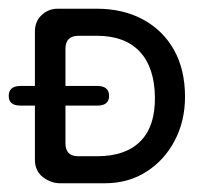

<svg xmlns="http://www.w3.org/2000/svg" viewBox="-35 -420 469 440"><path d="M103 0Q82 0 63.5 -14Q45 -28 45 -54V-348Q45 -371 60.5 -385.5Q76 -400 97 -400H187Q247 -400 292.5 -375.5Q338 -351 363.5 -306Q389 -261 389 -198Q389 -143 365.5 -98Q342 -53 300.5 -26.5Q259 0 205 0ZM144 -62H188Q253 -62 287 -96.5Q321 -131 320 -198Q319 -266 285 -302Q251 -338 187 -338H145Q115 -338 115 -308V-92Q115 -62 144 -62ZM-15 -200Q-15 -223 12 -223H188Q215 -223 215 -200Q215 -178 188 -178H12Q-15 -178 -15 -200Z"/></svg>

Font: Dongle
Style: Regular
Weight: 400
Designer: Yanghee Ryu
Foundry: Yanghee Ryu
Version: Version 2.000